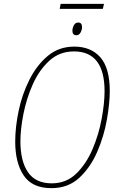

<svg xmlns="http://www.w3.org/2000/svg" viewBox="-20 -967 620 997"><path d="M247 10Q334 10 392 -44Q450 -98 485 -179Q520 -260 535 -345.5Q550 -431 550 -494Q550 -614 501 -669.5Q452 -725 366 -725Q286 -725 228.5 -677Q171 -629 133 -553.5Q95 -478 77 -392.5Q59 -307 59 -231Q59 -122 103 -56Q147 10 247 10ZM249 -15Q165 -15 125.5 -72.5Q86 -130 86 -233Q86 -295 101.5 -374.5Q117 -454 150 -528.5Q183 -603 236 -651.5Q289 -700 364 -700Q523 -700 523 -493Q523 -432 508 -350.5Q493 -269 460.5 -192.5Q428 -116 376 -65.5Q324 -15 249 -15ZM290 -921H514L520 -947H295ZM377 -784Q391 -784 398.5 -798.5Q406 -813 406 -826Q406 -850 386 -850Q371 -850 363.5 -835.5Q356 -821 356 -807Q356 -784 377 -784Z"/></svg>

Font: Noto Sans UI SemiCondensed Thin
Style: Italic
Weight: 250
Width: 4
Italic angle: -12°
Designer: Monotype Design Team
Foundry: Monotype Imaging Inc.
Version: Version 1.901